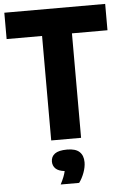

<svg xmlns="http://www.w3.org/2000/svg" viewBox="-64 -785 703 1082"><g transform="rotate(-5 287.5 -244.0)"><path d="M203 0V-591H2.5V-740H573V-591H372V0ZM234.5 252Q257.5 208 263.5 178.5Q228.5 174.5 212.5 158.8Q196.5 143 196.5 119Q196.5 91 218.2 75Q240 59 287.5 59Q335.5 59 357.5 79.8Q379.5 100.5 379.5 138.5Q379.5 166 367.8 197.8Q356 229.5 339 252Z"/></g></svg>

Font: Encode Sans Condensed ExtraBold
Style: Regular
Weight: 800
Width: 3
Designer: Multiple Designers
Foundry: Impallari Type
Version: Version 3.000; ttfautohint (v1.8.3) -l 8 -r 50 -G 200 -x 14 